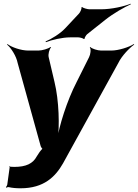

<svg xmlns="http://www.w3.org/2000/svg" viewBox="-20 -800 742 1033"><path d="M32 100 19 194C18 199 14 205 12 206L13 210C16 208 24 206 28 207C45 211 66 213 91 213C216 213 278 151 319 79L617 -462C634 -498 677 -543 702 -560L700 -563C674 -546 617 -528 579 -528H524C505 -528 474 -538 466 -547L463 -545C471 -536 467 -507 459 -492L393 -360C340 -258 297 -120 286 -40H290C301 -120 298 -258 273 -360L242 -492C238 -507 245 -536 255 -545L251 -547C241 -538 206 -528 187 -528H132C93 -528 42 -546 20 -563L18 -560C39 -543 68 -498 75 -461L198 -17C198 -13 207 3 212 3V-1C207 -1 196 14 193 18L178 41C157 80 121 98 56 98C48 98 41 97 35 97C34 97 34 95 34 94L30 96C31 97 32 99 32 100ZM405 -727 330 -647C304 -619 255 -589 225 -577L227 -573C257 -585 315 -599 357 -599H401C409 -599 429 -594 430 -590L435 -591C434 -596 443 -611 449 -616L546 -693C590 -728 650 -762 684 -777L683 -780C649 -766 581 -750 523 -750H461C451 -750 426 -757 422 -762L418 -761C421 -755 412 -734 405 -727Z"/></svg>

Font: Asimov
Style: EdgeWideIt
Weight: 500
Designer: Google
Version: Version 2.000980: 2014